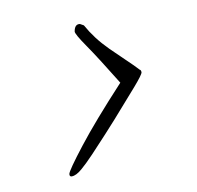

<svg xmlns="http://www.w3.org/2000/svg" viewBox="-52 -381 486 474"><g transform="rotate(-10 191.0 -143.5)"><path d="M92 40Q86 40 87 33Q89 24 131 -30Q173 -84 250 -167Q207 -237 183.5 -271Q160 -305 161 -311Q164 -329 177 -327L186 -322Q196 -304 208.5 -287.5Q221 -271 238 -254Q254 -238 272 -221Q290 -204 303 -190Q306 -189 306 -183Q305 -177 282 -150.5Q259 -124 220 -80Q211 -70 191 -48Q171 -26 150.5 -4.5Q130 17 118 27Q103 40 92 40Z"/></g></svg>

Font: Corinthia
Style: Regular
Weight: 400
Designer: Robert E. Leuschke
Foundry: Robert E. Leuschke
Version: Version 1.013; ttfautohint (v1.8.3)